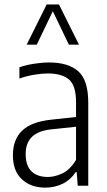

<svg xmlns="http://www.w3.org/2000/svg" viewBox="-20 -828 476 856"><path d="M181.5 8.5Q117.5 8.5 77.5 -28.8Q37.5 -66 37.5 -135.5Q37.5 -206.5 79.2 -246Q121 -285.5 209 -294.5L319 -306.5V-372Q319 -447.5 287 -474Q255 -500.5 193 -500.5Q166.5 -500.5 133.2 -495Q100 -489.5 66.5 -478V-528Q95 -538 131.5 -543.8Q168 -549.5 199 -549.5Q284.5 -549.5 329 -510.2Q373.5 -471 373.5 -370V0H326.5L322 -60.5H317.5Q294 -25.5 258.8 -8.5Q223.5 8.5 181.5 8.5ZM94.5 -142Q94.5 -89 120.5 -64Q146.5 -39 193.5 -39Q224.5 -39 258.5 -55.2Q292.5 -71.5 319 -115V-263L211 -251.5Q151 -245.5 122.8 -218.2Q94.5 -191 94.5 -142ZM99 -629 188 -808H243L332 -629H287L215.5 -778L144 -629Z"/></svg>

Font: Encode Sans Condensed Light
Style: Regular
Weight: 300
Width: 3
Designer: Multiple Designers
Foundry: Impallari Type
Version: Version 3.000; ttfautohint (v1.8.3) -l 8 -r 50 -G 200 -x 14 